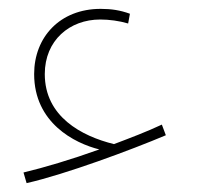

<svg xmlns="http://www.w3.org/2000/svg" viewBox="-20 -357 446 433"><path d="M40 56C128 36 276 -19 354 -52L345 -76C311 -60 274 -46 237 -32C164 -50 81 -94 81 -190C81 -266 137 -313 206 -313C226 -313 249 -310 269 -304L273 -326C251 -334 231 -337 207 -337C115 -337 57 -273 57 -190C57 -80 148 -34 204 -20C140 3 79 21 33 32Z"/></svg>

Font: Noto Sans Arabic SemCond Thin
Style: Regular
Weight: 100
Width: 4
Designer: Monotype Design Team, Nadine Chahine, Nizar Qandah and Khaled Hosny
Foundry: Monotype Imaging Inc.
Version: Version 2.012